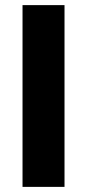

<svg xmlns="http://www.w3.org/2000/svg" viewBox="-20 -730 340 750"><path d="M68 0V-710H232V0Z"/></svg>

Font: Boldmen
Style: Bold
Weight: 700
Designer: Matt McInerney, Pablo Impallari, Rodrigo Fuenzalida
Foundry: LIVING CONCEPT
Version: Version 1.000